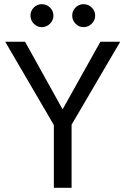

<svg xmlns="http://www.w3.org/2000/svg" viewBox="-20 -900 601 920"><path d="M238 -360V0H323V-360ZM461 -700 280 -376 100 -700H5L280 -229L556 -700ZM326 -825Q326 -803 342 -786.5Q358 -770 380 -770Q403 -770 419.5 -786.5Q436 -803 436 -825Q436 -848 419.5 -864Q403 -880 380 -880Q358 -880 342 -864Q326 -848 326 -825ZM126 -825Q126 -803 142 -786.5Q158 -770 180 -770Q203 -770 219.5 -786.5Q236 -803 236 -825Q236 -848 219.5 -864Q203 -880 180 -880Q158 -880 142 -864Q126 -848 126 -825Z"/></svg>

Font: Jost* Book
Style: Regular
Weight: 400
Version: Version 3.000